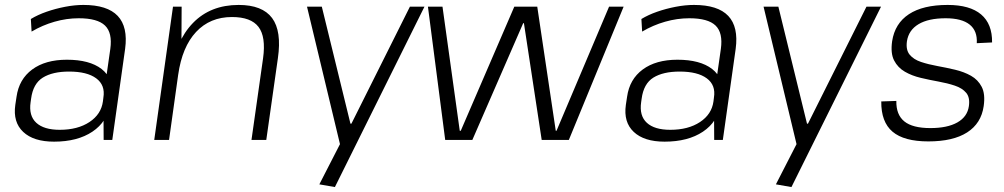

<svg xmlns="http://www.w3.org/2000/svg" viewBox="-20 -567 4070 778"><path d="M399 -173 427 -369Q436 -434 405.5 -463.5Q375 -493 299 -493Q250 -493 201 -479Q152 -465 108 -439L105 -490Q133 -507 169 -519.5Q205 -532 244 -539.5Q283 -547 318 -547Q415 -547 457 -502.5Q499 -458 487 -369L435 0H400ZM199 7Q116 7 74 -32.5Q32 -72 42 -142L47 -175Q57 -246 110.5 -285.5Q164 -325 251 -325Q343 -325 391.5 -287.5Q440 -250 430 -180L425 -145Q415 -74 354.5 -33.5Q294 7 199 7ZM222 -41Q295 -41 342.5 -72.5Q390 -104 397 -156L399 -172Q407 -222 370 -249.5Q333 -277 260 -277Q193 -277 153.5 -252.5Q114 -228 106 -167L104 -153Q96 -98 127 -69.5Q158 -41 222 -41Z M1046 -331Q1058 -418 1027.5 -458Q997 -498 920 -498Q831 -498 774.5 -437.5Q718 -377 702 -264L660 -199L670 -264Q691 -401 762 -474Q833 -547 947 -547Q1043 -547 1082.5 -494Q1122 -441 1106 -331L1059 0H999ZM681 -540H716L715 -357L665 0H605Z M1274 180 1372 -11 1360 27 1224 -540H1284L1400 -66H1404L1641 -540H1700L1337 191Z M1714 -540H1773L1843 -37H1847L2064 -540H2157L2232 -37H2235L2448 -540H2507L2285 0H2175L2103 -473H2100L1894 0H1784Z M2873 -173 2901 -369Q2910 -434 2879.5 -463.5Q2849 -493 2773 -493Q2724 -493 2675 -479Q2626 -465 2582 -439L2579 -490Q2607 -507 2643 -519.5Q2679 -532 2718 -539.5Q2757 -547 2792 -547Q2889 -547 2931 -502.5Q2973 -458 2961 -369L2909 0H2874ZM2673 7Q2590 7 2548 -32.5Q2506 -72 2516 -142L2521 -175Q2531 -246 2584.5 -285.5Q2638 -325 2725 -325Q2817 -325 2865.5 -287.5Q2914 -250 2904 -180L2899 -145Q2889 -74 2828.5 -33.5Q2768 7 2673 7ZM2696 -41Q2769 -41 2816.5 -72.5Q2864 -104 2871 -156L2873 -172Q2881 -222 2844 -249.5Q2807 -277 2734 -277Q2667 -277 2627.5 -252.5Q2588 -228 2580 -167L2578 -153Q2570 -98 2601 -69.5Q2632 -41 2696 -41Z M3124 180 3222 -11 3210 27 3074 -540H3134L3250 -66H3254L3491 -540H3550L3187 191Z M3742 6Q3643 6 3596.5 -33.5Q3550 -73 3551 -156L3612 -158Q3611 -102 3644.5 -75Q3678 -48 3750 -48Q3819 -48 3859.5 -71Q3900 -94 3906 -137Q3911 -172 3895 -191Q3879 -210 3849 -220Q3819 -230 3783 -236.5Q3747 -243 3711 -251.5Q3675 -260 3646.5 -276.5Q3618 -293 3603 -322Q3588 -351 3595 -400Q3606 -472 3663 -509.5Q3720 -547 3820 -547Q3910 -547 3955.5 -508.5Q4001 -470 4000 -395L3938 -392Q3941 -442 3909 -467.5Q3877 -493 3812 -493Q3742 -493 3702 -469Q3662 -445 3655 -400Q3650 -365 3666 -345.5Q3682 -326 3712 -316Q3742 -306 3778 -299.5Q3814 -293 3850 -284.5Q3886 -276 3914.5 -260Q3943 -244 3958 -215Q3973 -186 3966 -137Q3956 -67 3899 -30.5Q3842 6 3742 6Z"/></svg>

Font: Pathway Extreme 8pt Thin
Style: Italic
Weight: 100
Italic angle: -8°
Designer: Eduardo Rodriguez Tunni
Foundry: Eduardo Rodriguez Tunni
Version: Version 1.000